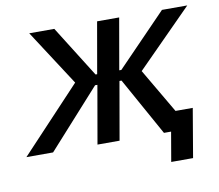

<svg xmlns="http://www.w3.org/2000/svg" viewBox="-111 -607 938 822"><g transform="rotate(-10 357.5 -196.0)"><path d="M-38 0H78L305 -252H315L271 0H367L411 -252H420L560 0H591L569 128H664L700 -84H625L512 -277L753 -520H643L427 -297H418L457 -520H361L322 -297H315L175 -520H66L223 -278Z"/></g></svg>

Font: Fixel Display Medium
Style: Italic
Weight: 500
Italic angle: -10°
Designer: AlfaBravo + MacPaw
Foundry: Kyrylo Tkachov, Marchela Mozhyna, Serhii Makarenko, Maria Weinstein, Zakhar Kryvoshyya
Version: Version 1.210;Glyphs 3.2 (3217)